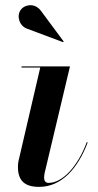

<svg xmlns="http://www.w3.org/2000/svg" viewBox="-20 -719 384 749"><path d="M88.5 -606 226 -554.5 228.5 -557 139.5 -677C114.5 -710.5 73 -700.5 59.5 -678.5C44 -654 56.5 -615.5 88.5 -606ZM322 -163 318.5 -164.5C284 -71.5 225 -5.5 169.5 -5.5C157 -5.5 152 -14.5 152 -25.5C152 -30.5 153 -37.5 154 -43.5L253 -460H64V-455.5H137L52 -90C50.5 -84 50 -73 50 -67.5C50 -13 77.5 10 132.5 10C220.5 10 284 -62.5 322 -163Z"/></svg>

Font: Bodoni* 36pt Medium
Style: Italic
Weight: 500
Italic angle: -13°
Version: Version 2.3